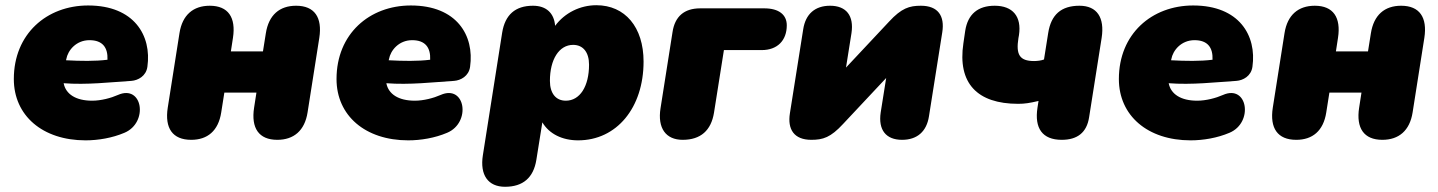

<svg xmlns="http://www.w3.org/2000/svg" viewBox="-20 -526 5513 736"><path d="M308 12C356 12 410 3 457 -17C550 -56 527 -204 432 -162C405 -150 367 -140 333 -140C271 -140 232 -165 224 -207C312 -200 405 -211 484 -216C509 -218 540 -234 545 -270C562 -390 494 -505 318 -505C159 -505 33 -396 33 -223C33 -83 143 12 308 12ZM233 -295 234 -299C240 -333 272 -372 323 -372C373 -372 394 -344 392 -297C344 -291 289 -292 233 -295Z M713 10C775 10 817 -24 828 -95L840 -171H963L954 -113C942 -35 972 10 1043 10C1106 10 1148 -25 1159 -95L1204 -381C1216 -459 1186 -504 1115 -504C1052 -504 1010 -469 999 -398L988 -329H865L873 -381C885 -459 855 -504 784 -504C721 -504 679 -469 668 -399L623 -113C611 -35 641 10 713 10Z M1545 12C1593 12 1647 3 1694 -17C1787 -56 1764 -204 1669 -162C1642 -150 1604 -140 1570 -140C1508 -140 1469 -165 1461 -207C1549 -200 1642 -211 1721 -216C1746 -218 1777 -234 1782 -270C1799 -390 1731 -505 1555 -505C1396 -505 1270 -396 1270 -223C1270 -83 1380 12 1545 12ZM1470 -295 1471 -299C1477 -333 1509 -372 1560 -372C1610 -372 1631 -344 1629 -297C1581 -291 1526 -292 1470 -295Z M1916 190C1985 190 2025 155 2036 87L2059 -57C2085 -13 2135 12 2196 12C2344 12 2447 -113 2447 -290C2447 -422 2376 -506 2266 -506C2204 -506 2145 -477 2108 -427C2104 -476 2074 -504 2023 -504C1955 -504 1916 -469 1905 -401L1831 69C1819 145 1851 190 1916 190ZM2149 -140C2111 -140 2088 -168 2088 -216C2088 -298 2123 -354 2177 -354C2215 -354 2238 -326 2238 -278C2238 -195 2203 -140 2149 -140Z M2597 10C2666 10 2706 -26 2717 -94L2755 -334H2900C2960 -334 2996 -371 2996 -429C2996 -470 2965 -494 2910 -494H2664C2603 -494 2567 -463 2558 -403L2512 -111C2500 -35 2532 10 2597 10Z M3090 10C3135 10 3164 1 3212 -51L3377 -227L3356 -95C3346 -28 3376 10 3438 10C3496 10 3532 -22 3541 -80L3592 -402C3602 -465 3576 -504 3510 -504C3466 -504 3436 -495 3388 -443L3223 -267L3244 -399C3254 -466 3224 -504 3162 -504C3104 -504 3068 -472 3059 -414L3008 -92C2998 -30 3024 10 3090 10Z M4050 10C4109 10 4146 -17 4155 -77L4203 -381C4215 -459 4185 -504 4118 -504C4048 -504 4009 -470 3998 -399L3982 -298C3972 -294 3957 -292 3944 -292C3888 -292 3874 -317 3884 -380L3886 -391C3897 -463 3862 -504 3793 -504C3729 -504 3690 -472 3680 -408L3673 -360C3650 -207 3726 -128 3883 -128C3908 -128 3927 -131 3961 -139L3957 -113C3945 -35 3975 10 4050 10Z M4544 12C4592 12 4646 3 4693 -17C4786 -56 4763 -204 4668 -162C4641 -150 4603 -140 4569 -140C4507 -140 4468 -165 4460 -207C4548 -200 4641 -211 4720 -216C4745 -218 4776 -234 4781 -270C4798 -390 4730 -505 4554 -505C4395 -505 4269 -396 4269 -223C4269 -83 4379 12 4544 12ZM4469 -295 4470 -299C4476 -333 4508 -372 4559 -372C4609 -372 4630 -344 4628 -297C4580 -291 4525 -292 4469 -295Z M4949 10C5011 10 5053 -24 5064 -95L5076 -171H5199L5190 -113C5178 -35 5208 10 5279 10C5342 10 5384 -25 5395 -95L5440 -381C5452 -459 5422 -504 5351 -504C5288 -504 5246 -469 5235 -398L5224 -329H5101L5109 -381C5121 -459 5091 -504 5020 -504C4957 -504 4915 -469 4904 -399L4859 -113C4847 -35 4877 10 4949 10Z"/></svg>

Font: SN Pro Black
Style: Italic
Weight: 900
Italic angle: -9°
Designer: Tobias Whetton
Foundry: Supernotes
Version: Version 1.001;Glyphs 3.2 (3249)